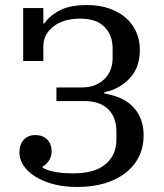

<svg xmlns="http://www.w3.org/2000/svg" viewBox="-20 -730 652 762"><path d="M287 12Q231 12 188.5 0Q146 -12 116.5 -31.5Q87 -51 72 -75Q57 -99 57 -124Q57 -156 74 -175Q91 -194 120 -194Q150 -194 167.5 -176Q185 -158 185 -129Q185 -108 173.5 -91.5Q162 -75 149 -69V-65Q166 -54 197 -48Q228 -42 271 -42Q356 -42 399 -78.5Q442 -115 442 -175V-207Q442 -265 409 -297Q376 -329 313 -329H204V-383H306Q359 -383 393 -415Q427 -447 427 -501V-537Q427 -590 395 -623Q363 -656 298 -656Q232 -656 192 -625Q152 -594 152 -545V-488H72V-698H152V-637H156Q178 -669 218.5 -689.5Q259 -710 325 -710Q374 -710 413 -696.5Q452 -683 479 -659.5Q506 -636 520.5 -603.5Q535 -571 535 -532Q535 -462 494.5 -419Q454 -376 394 -364V-359Q425 -354 453.5 -342.5Q482 -331 503.5 -310.5Q525 -290 537.5 -261Q550 -232 550 -192Q550 -146 531.5 -108.5Q513 -71 478.5 -44Q444 -17 395.5 -2.5Q347 12 287 12Z"/></svg>

Font: IBM Plex Serif Text
Style: Regular
Weight: 450
Designer: Mike Abbink, Paul van der Laan, Pieter van Rosmalen
Foundry: Bold Monday
Version: Version 3.001